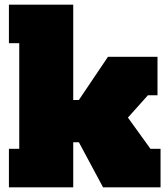

<svg xmlns="http://www.w3.org/2000/svg" viewBox="-20 -798 714 818"><path d="M610 -392 525 -297 621 -164H664V0H419L316 -192H292V0H18V-164H62V-614H18V-778H292V-372H316L440 -556H651V-392Z"/></svg>

Font: Alfa Slab One
Style: Regular
Weight: 400
Designer: JM Sole
Foundry: JM Sole
Version: Version 1.001